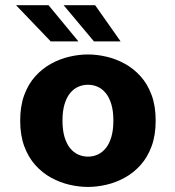

<svg xmlns="http://www.w3.org/2000/svg" viewBox="-20 -727 690 758"><path d="M327.1 11Q291.5 11 254 2.2Q216.4 -6.5 181.8 -25.5Q147.1 -44.5 119.5 -75.2Q91.9 -106 75.8 -149.5Q59.7 -193 59.7 -251Q59.7 -308.5 75.8 -352Q91.9 -395.5 119.5 -426Q147.1 -456.5 181.8 -475.5Q216.4 -494.5 254 -503.2Q291.5 -512 327.1 -512Q362.8 -512 400.3 -503.2Q437.9 -494.5 472.5 -475.5Q507.2 -456.5 534.8 -426Q562.4 -395.5 578.5 -352Q594.6 -308.5 594.6 -251Q594.6 -193 578.5 -149.5Q562.4 -106 534.8 -75.2Q507.2 -44.5 472.5 -25.5Q437.9 -6.5 400.3 2.2Q362.8 11 327.1 11ZM327.1 -108.6Q347.6 -108.6 365.6 -116.8Q383.6 -124.9 397.5 -141.9Q411.4 -158.9 419.5 -186Q427.6 -213.1 427.6 -251Q427.6 -288.7 419.5 -315.6Q411.4 -342.4 397.5 -359.4Q383.6 -376.4 365.6 -384.4Q347.6 -392.4 327.1 -392.4Q307.1 -392.4 288.9 -384.4Q270.6 -376.4 256.8 -359.4Q242.9 -342.4 234.8 -315.6Q226.7 -288.7 226.7 -251Q226.7 -213.1 234.8 -186Q242.9 -158.9 256.8 -141.9Q270.6 -124.9 288.9 -116.8Q307.1 -108.6 327.1 -108.6ZM350.9 -563.6 231.1 -706.6H355.5L456.1 -563.6ZM180.2 -563.6 43.2 -706.6H171.5L289.6 -563.6Z"/></svg>

Font: Trispace Thin
Style: Regular
Weight: 100
Designer: Tyler Finck
Foundry: Etcetera Type Company
Version: Version 1.210